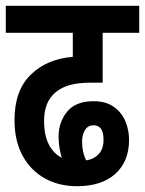

<svg xmlns="http://www.w3.org/2000/svg" viewBox="-20 -642 500 662"><path d="M246 0Q182 0 133.5 -27.5Q85 -55 57.5 -106Q30 -157 30 -228Q30 -330 86 -384.5Q142 -439 231 -446V-529H0V-622H460V-529H334V-357H296Q250 -357 221.5 -349Q193 -341 173 -325Q132 -292 132 -225Q132 -176 148 -144.5Q164 -113 193 -98Q188 -115 185 -133Q182 -151 182 -171Q182 -221 211.5 -257Q241 -293 302 -293Q345 -293 372 -274Q399 -255 412 -224.5Q425 -194 425 -160Q425 -85 377.5 -42.5Q330 0 246 0ZM263 -154Q263 -135 266.5 -119Q270 -103 277 -89Q304 -93 320.5 -111Q337 -129 337 -160Q337 -210 303 -210Q283 -210 273 -193.5Q263 -177 263 -154Z"/></svg>

Font: Noto Sans Devanagari UI ExtraCondensed SemiBold
Style: Regular
Weight: 600
Width: 2
Designer: Jelle Bosma - Monotype Design Team
Foundry: Monotype Imaging Inc.
Version: Version 2.004; ttfautohint (v1.8.4.7-5d5b)